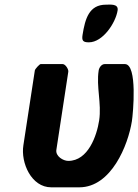

<svg xmlns="http://www.w3.org/2000/svg" viewBox="-20 -794 592 821"><path d="M272 -106C250 -106 217 -126 221 -153L272 -487C274 -497 260 -520 248 -520H154C149 -520 130 -499 129 -493L80 -173C68 -98 114 7 199 7H319C456 7 528 -174 544 -276C549 -308 569 -520 514 -520H428C414 -520 404 -505 402 -493C391 -423 415 -352 404 -279C394 -214 357 -106 272 -106ZM333 -645C329 -620 335 -613 360 -613C420 -613 475 -697 483 -750C487 -779 451 -774 433 -774C361 -774 344 -714 333 -645Z"/></svg>

Font: Asimov Print
Style: CIt
Weight: 500
Designer: Google
Version: Version 2.000980: 2014